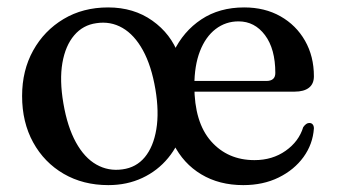

<svg xmlns="http://www.w3.org/2000/svg" viewBox="-20 -500 938 530"><path d="M318 -32.5Q356 -37.5 379.8 -66.2Q403.5 -95 411.5 -143Q419.5 -191 409 -253.5Q398 -318.5 374.5 -361.2Q351 -404 318 -423Q285 -442 246 -436Q209 -431 184.8 -402.5Q160.5 -374 152.2 -326.2Q144 -278.5 155 -214.5Q166 -150 189.5 -107.2Q213 -64.5 246 -45.8Q279 -27 318 -32.5ZM278.5 -479.5Q349 -479.5 400.5 -443Q452 -406.5 473 -348.5L486.5 -146.5Q473.5 -99.5 444.2 -64Q415 -28.5 372.8 -8.8Q330.5 11 279 11Q209.5 11 155.8 -20.2Q102 -51.5 71.5 -107Q41 -162.5 41 -235Q41 -305.5 71.5 -360.5Q102 -415.5 155.5 -447.5Q209 -479.5 278.5 -479.5ZM846.5 -289.5Q846.5 -268.5 832.8 -257.8Q819 -247 793 -247H484.5V-276.5H715Q740 -276.5 740 -298.5Q740 -365 711.5 -403Q683 -441 638.5 -441Q603 -441 575.2 -419.8Q547.5 -398.5 532 -358.8Q516.5 -319 516.5 -263Q516.5 -162.5 562.5 -110.2Q608.5 -58 682.5 -58Q732 -58 768.5 -83.8Q805 -109.5 817 -149Q825.5 -161 834 -160.5Q840 -160.5 843.2 -156.5Q846.5 -152.5 846.5 -145.5Q843.5 -102 817.8 -66.5Q792 -31 749.2 -10Q706.5 11 651.5 11Q585 11 535.5 -18.8Q486 -48.5 459 -102.5Q432 -156.5 432 -228.5Q432 -300 459 -356.8Q486 -413.5 535.8 -446.5Q585.5 -479.5 654 -479.5Q711 -479.5 754.2 -455Q797.5 -430.5 822 -387.5Q846.5 -344.5 846.5 -289.5Z"/></svg>

Font: Fraunces 12pt
Style: Regular
Weight: 400
Version: Version 1.000;[b76b70a41]